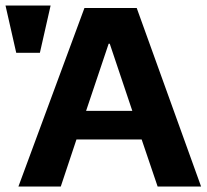

<svg xmlns="http://www.w3.org/2000/svg" viewBox="-20 -678 753 698"><path d="M711 0 477 -649H287L47 0H201L258 -171H495L553 0ZM461 -275H293L375 -519H379ZM125 -486 164 -658H0L39 -486Z"/></svg>

Font: Play
Style: Bold
Weight: 700
Designer: Jonas Hecksher
Foundry: Jonas Hecksher, Playtypeª, e-types AS
Version: Version 1.002